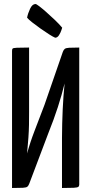

<svg xmlns="http://www.w3.org/2000/svg" viewBox="-20 -937 454 957"><path d="M40 0V-683Q40 -692 43 -695Q46 -698 64 -699Q82 -700 125 -700V-379Q125 -345 124.5 -314.5Q124 -284 121.5 -250Q119 -216 115 -172Q130 -227 152.5 -285.5Q175 -344 202 -415L293 -678Q297 -689 303 -693.5Q309 -698 325 -699Q341 -700 375 -700V-17Q375 -9 370 -5.5Q365 -2 347 -1Q329 0 289 0V-250Q289 -285 290 -320.5Q291 -356 292.5 -391Q294 -426 296.5 -459Q299 -492 302 -521Q288 -464 268.5 -403.5Q249 -343 219 -268L126 -22Q122 -11 116.5 -6.5Q111 -2 94 -1Q77 0 40 0ZM255 -749Q245 -753 224.5 -766Q204 -779 181.5 -795Q159 -811 140.5 -825.5Q122 -840 115 -849Q119 -870 130 -893.5Q141 -917 157 -917Q161 -917 175.5 -906Q190 -895 211 -876.5Q232 -858 253 -838Q274 -818 290 -799Q290 -799 286 -786.5Q282 -774 274 -761.5Q266 -749 255 -749Z"/></svg>

Font: Yanone Kaffeesatz Medium
Style: Regular
Weight: 500
Designer: Yanone (Cyrillic: Daniel Pouzeot, Huerta Tipografica, and Cyreal)
Foundry: Yanone
Version: Version 2.003